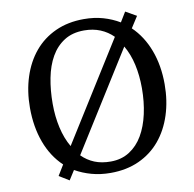

<svg xmlns="http://www.w3.org/2000/svg" viewBox="-81 -795 901 890"><g transform="rotate(-10 370.0 -350.0)"><path d="M53 -350Q53 -428 74.5 -494.5Q96 -561 136.5 -609.5Q177 -658 236 -685Q295 -712 370 -712Q419 -712 460.5 -700Q502 -688 537 -667L565 -713L616 -684L582 -631Q633 -582 660 -510Q687 -438 687 -350Q687 -272 665.5 -205.5Q644 -139 603.5 -90.5Q563 -42 504 -15Q445 12 370 12Q322 12 280.5 0.5Q239 -11 204 -31L176 13L129 -16L159 -65Q107 -114 80 -187Q53 -260 53 -350ZM160 -350Q160 -290 172 -237Q184 -184 208 -143L498 -606Q472 -632 438 -646Q404 -660 362 -660Q307 -660 268.5 -635.5Q230 -611 206 -569Q182 -527 171 -470.5Q160 -414 160 -350ZM580 -350Q580 -410 568.5 -461.5Q557 -513 533 -554L244 -93Q270 -67 303 -53.5Q336 -40 379 -40Q430 -40 468 -64.5Q506 -89 530.5 -131Q555 -173 567.5 -229.5Q580 -286 580 -350Z"/></g></svg>

Font: PT Serif
Style: Regular
Weight: 400
Designer: A.Korolkova, O.Umpeleva, V.Yefimov
Foundry: ParaType Ltd
Version: Version 1.000W OFL; ttfautohint (v1.6)